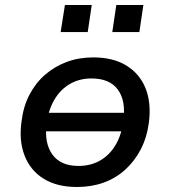

<svg xmlns="http://www.w3.org/2000/svg" viewBox="-20 -737 679 766"><path d="M287 9Q207 9 154 -24Q101 -57 78 -116.5Q55 -176 66 -253Q73 -312 97.5 -359Q122 -406 160 -439Q198 -472 246.5 -490Q295 -508 352 -508Q432 -508 485 -475Q538 -442 561 -384Q584 -326 574 -248Q566 -188 541.5 -141Q517 -94 479.5 -60Q442 -26 393.5 -8.5Q345 9 287 9ZM293 -75Q343 -75 381 -97.5Q419 -120 442.5 -161Q466 -202 472 -257Q483 -334 450.5 -379Q418 -424 345 -424Q296 -424 258 -401.5Q220 -379 196.5 -338.5Q173 -298 166 -244Q156 -166 189 -120.5Q222 -75 293 -75ZM127 -213 139 -287H511L499 -213ZM428 -609 444 -717H552L536 -609ZM222 -609 239 -717H346L330 -609Z"/></svg>

Font: Nunito Sans 7pt SemiBold
Style: Italic
Weight: 600
Italic angle: -9°
Designer: Vernon Adams
Foundry: Vernon Adams
Version: Version 3.101;gftools[0.9.27]